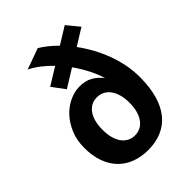

<svg xmlns="http://www.w3.org/2000/svg" viewBox="-229 -903 1026 1026"><g transform="rotate(-45 284.0 -389.5)"><path d="M181.2 -237.8Q181.2 -203.1 188.5 -176.3Q195.8 -149.4 209.2 -131.1Q222.7 -112.8 241.5 -103Q260.3 -93.3 282.7 -93.3Q306.6 -93.3 325.9 -103.5Q345.2 -113.8 358.4 -132.8Q371.6 -151.9 378.7 -178.5Q385.7 -205.1 385.7 -237.8Q385.7 -272 378.2 -298.8Q370.6 -325.7 357.2 -344Q343.8 -362.3 324.7 -372.1Q305.7 -381.8 282.7 -381.8Q258.8 -381.8 240 -371.6Q221.2 -361.3 208 -342.5Q194.8 -323.7 188 -297.1Q181.2 -270.5 181.2 -237.8ZM396.5 -647.9Q423.8 -611.3 446.8 -569.6Q469.7 -527.8 486.6 -482.9Q503.4 -438 512.7 -390.6Q522 -343.3 522 -295.9Q522 -218.8 505.4 -160.9Q488.8 -103 457.3 -64.7Q425.8 -26.4 380.4 -7.1Q335 12.2 277.8 12.2Q226.1 12.2 183.1 -3.9Q140.1 -20 109.1 -51.5Q78.1 -83 61 -129.9Q43.9 -176.8 43.9 -237.8Q43.9 -296.9 64 -343.5Q84 -390.1 115 -422.4Q146 -454.6 183.6 -471.4Q221.2 -488.3 256.3 -488.3Q300.8 -488.3 330.8 -471.9Q360.8 -455.6 386.2 -423.8Q373.5 -465.8 351.8 -507.8Q330.1 -549.8 302.2 -588.9L199.7 -525.4L146 -597.7L244.1 -658.2Q215.8 -687.5 185.8 -710.7Q155.8 -733.9 126 -748L245.1 -791Q268.6 -776.9 292 -758.1Q315.4 -739.3 337.9 -716.3L434.1 -775.9L491.2 -706.5Z"/></g></svg>

Font: Andika New Basic
Style: Bold
Weight: 700
Designer: Victor Gaultney, Annie Olsen, Pablo Ugerman
Foundry: SIL International
Version: Version 5.500; ttfautohint (v1.8.3)